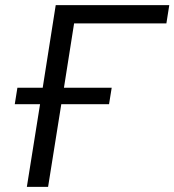

<svg xmlns="http://www.w3.org/2000/svg" viewBox="-20 -725 677 745"><path d="M84.2 0 135.4 -320.6H37.3L47.5 -384.5H145.7L196.2 -705H636.8L625.6 -634.1H267.5L228.1 -384.5H413.4L403.1 -320.6H217.8L166.6 0Z"/></svg>

Font: Nunito Sans 12pt ExtraLight
Style: Italic
Weight: 200
Italic angle: -9°
Designer: Vernon Adams
Foundry: Vernon Adams
Version: Version 3.101;gftools[0.9.27]